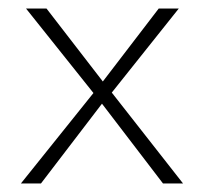

<svg xmlns="http://www.w3.org/2000/svg" viewBox="-20 -430 478 450"><path d="M409 0H362L219 -187L76 0H29L199 -212L41 -410H89L221 -239L352 -410H399L242 -213Z"/></svg>

Font: EauTestText Light
Style: Regular
Weight: 300
Designer: Christian Thalmann (Catharsis Fonts)
Version: Version 0.001;PS 000.001;hotconv 1.0.88;makeotf.lib2.5.64775